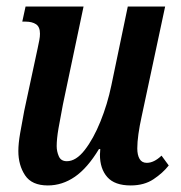

<svg xmlns="http://www.w3.org/2000/svg" viewBox="-20 -556 553 586"><path d="M126 10Q77 10 56.5 -21Q36 -52 36 -95Q36 -118 41.5 -149.5Q47 -181 54 -218L95 -409Q98 -423 100 -433.5Q102 -444 102 -453Q102 -474 90 -482Q78 -490 58 -490H48L58 -536H235L172 -237Q164 -196 158.5 -164Q153 -132 153 -110Q153 -94 159.5 -79Q166 -64 184 -64Q212 -64 238.5 -98Q265 -132 286.5 -185Q308 -238 320 -296L370 -536H484L412 -199Q406 -172 402.5 -147Q399 -122 399 -103Q399 -83 406 -71Q413 -59 428 -59Q450 -59 473 -81L495 -51Q477 -28 448.5 -9Q420 10 379 10Q330 10 307.5 -15.5Q285 -41 285 -84Q285 -87 285.5 -91.5Q286 -96 286 -101H282Q247 -43 208.5 -16.5Q170 10 126 10Z"/></svg>

Font: Noto Serif ExtraCondensed SemiBold
Style: Italic
Weight: 600
Width: 2
Italic angle: -12°
Designer: Monotype Design Team
Foundry: Monotype Imaging Inc.
Version: Version 2.013